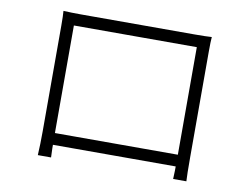

<svg xmlns="http://www.w3.org/2000/svg" viewBox="-74 -779 1149 886"><g transform="rotate(10 500.0 -336.0)"><path d="M237 -672H767Q823 -672 850 -674Q848 -652 848 -605V-111Q848 -28 850 2H788Q790 -28 790 -96V-616H214V-96Q214 -32 216 2H154Q157 -49 157 -111V-605Q157 -652 155 -674Q194 -672 237 -672ZM188 -57V-112H815V-57Z"/></g></svg>

Font: 寒蝉端黑体 Light
Style: Regular
Weight: 300
Designer: ChillDuanSans {Warren2060}; 
Source Han Sans {Ryoko NISHIZUKA 西塚涼子 (kana, bopomofo & ideographs); Paul D. Hunt (Latin, G
Foundry: ChillType&Adobe
Version: Version 1.300;Glyphs 3.3 (3306)